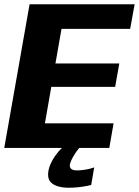

<svg xmlns="http://www.w3.org/2000/svg" viewBox="-38 -695 652 902"><path d="M-18 0H475.5L495.5 -115.5H173L203 -287H503L522.5 -397H222.5L251 -559.5H573.5L594.5 -675H101ZM284.5 187Q308.5 187 330.5 184.5Q352.5 182 369 178.8Q385.5 175.5 390.5 173.5L404.5 91.5Q398.5 94 384.8 97.5Q371 101 354.8 103.2Q338.5 105.5 323.5 105.5Q306 105.5 298 99.5Q290 93.5 290 83.5Q290 72.5 297.8 56.2Q305.5 40 316.2 24.2Q327 8.5 334.5 0H253Q238.5 13.5 223.2 34.5Q208 55.5 198 79.2Q188 103 188 125.5Q188 149 201.5 162.2Q215 175.5 237.2 181.2Q259.5 187 284.5 187Z"/></svg>

Font: Anybody
Style: Bold Italic
Weight: 700
Italic angle: -10°
Designer: Tyler Finck
Foundry: Etcetera Type Company
Version: Version 1.113;gftools[0.9.25]